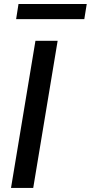

<svg xmlns="http://www.w3.org/2000/svg" viewBox="-20 -929 449 949"><path d="M408.7 -909.1H71.4L59.7 -834.5H396.7ZM264.9 -727.3H155.2L34.4 0H144.2Z"/></svg>

Font: TID UI Medium
Style: Italic
Weight: 500
Italic angle: -9.39999°
Designer: The TID Project Authors
Foundry: Bakken & Bæck
Version: Version 1.001;hotconv 1.0.109;makeotfexe 2.5.65596